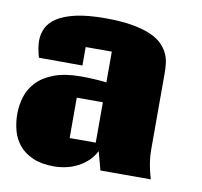

<svg xmlns="http://www.w3.org/2000/svg" viewBox="-76 -878 878 835"><g transform="rotate(10 363.0 -460.5)"><path d="M417 -141.1 395 -222.7Q382.3 -197.8 362.8 -179.2Q343.3 -160.6 319.3 -148.2Q295.4 -135.7 268.3 -129.6Q241.2 -123.5 214.4 -123.5Q158.2 -123.5 120.4 -140.4Q82.5 -157.2 59.8 -184.8Q37.1 -212.4 27.6 -247.8Q18.1 -283.2 18.1 -320.8Q18.1 -359.4 29.5 -396.7Q41 -434.1 69.1 -463.6Q97.2 -493.2 144.8 -511.2Q192.4 -529.3 264.6 -529.3Q289.6 -529.3 318.4 -527.8Q347.2 -526.4 376 -522.9V-658.7H260.7V-577.1L68.4 -577.6Q63 -596.7 59.6 -615.2Q56.2 -633.8 56.2 -650.9Q56.2 -680.2 68.6 -706.8Q81.1 -733.4 111.6 -753.4Q142.1 -773.4 193.6 -785.2Q245.1 -796.9 323.7 -796.9Q394.5 -796.9 443.8 -788.1Q493.2 -779.3 525.9 -764.6Q558.6 -750 577.1 -730.7Q595.7 -711.4 605 -690.2Q614.3 -668.9 616.5 -647.2Q618.7 -625.5 618.7 -606V-266.6Q618.7 -243.2 621.8 -221.2Q625 -199.2 628.9 -181.2Q633.8 -160.2 639.6 -141.1ZM260.7 -435.1V-256.8H376V-435.1Z"/></g></svg>

Font: Coda Caption ExtraBold
Style: Regular
Weight: 800
Designer: vernon adams
Foundry: vernon adams
Version: Version 1.002